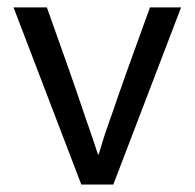

<svg xmlns="http://www.w3.org/2000/svg" viewBox="-20 -492 519 512"><path d="M16.1 -472.2H105Q133.3 -393.6 165 -303.2Q172.9 -281.2 188.5 -235.4Q200.2 -201.2 210.4 -170.9Q213.4 -162.6 219.7 -144.3Q226.1 -126 229 -117.2Q240.2 -83 241.2 -80.1H243.2Q243.2 -80.6 254.4 -117.2Q256.3 -124.5 272.5 -170.9Q275.9 -180.2 283.4 -201.7Q291 -223.1 294.9 -235.4Q299.8 -249 318.8 -303.2Q341.3 -365.7 379.9 -472.2H462.9L282.2 0H196.8Z"/></svg>

Font: Post Grotesk Regular
Style: Regular
Weight: 500
Version: 0.900; ttfautohint (v0.96) -l 8 -r 50 -G 200 -x 14 -w "gGD" 